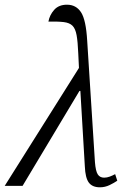

<svg xmlns="http://www.w3.org/2000/svg" viewBox="-45 -791 554 817"><path d="M-25 0 291 -502 288 -564Q286 -613 281 -641Q276 -669 263.5 -681.5Q251 -694 226.5 -697Q202 -700 161 -699Q166 -727 185.5 -749Q205 -771 240 -771Q279 -771 300 -738.5Q321 -706 326 -618L359 -101Q362 -63 371 -49Q380 -35 398 -35Q410 -35 422 -39.5Q434 -44 445 -50L454 -22Q441 -13 421.5 -3.5Q402 6 380 6Q348 6 333 -14Q318 -34 316 -83L297 -404H293L51 0Z"/></svg>

Font: Noto Serif Condensed Light
Style: Italic
Weight: 300
Width: 3
Italic angle: -12°
Designer: Monotype Design Team
Foundry: Monotype Imaging Inc.
Version: Version 2.014; ttfautohint (v1.8.4.7-5d5b)